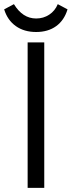

<svg xmlns="http://www.w3.org/2000/svg" viewBox="-31 -904 345 924"><path d="M102 -700H182V0H102ZM-11 -859 36 -884Q78 -815 143 -815Q178 -815 206 -833.5Q234 -852 247 -884L294 -859Q278 -806 239 -778Q200 -750 143 -750Q85 -750 45 -778.5Q5 -807 -11 -859Z"/></svg>

Font: Tilda Sans
Style: Regular
Weight: 400
Designer: ParaType Ltd
Foundry: ParaType Ltd
Version: Version 1.002W